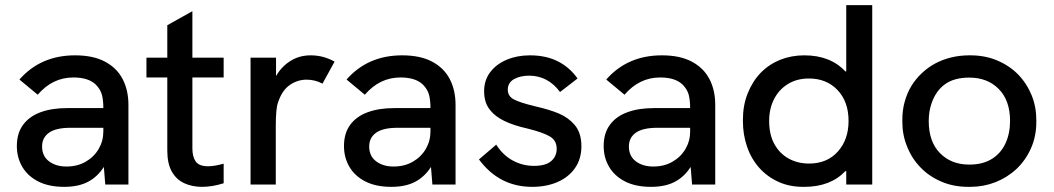

<svg xmlns="http://www.w3.org/2000/svg" viewBox="-20 -717 4096 746"><path d="M229.5 9Q169.5 9 128.5 -12Q87.5 -33 66.5 -69Q45.5 -105 45.5 -149.5Q45.5 -199.5 69.8 -232.2Q94 -265 137.8 -281Q181.5 -297 240.5 -297H381.5Q381.5 -327.5 376 -348.5Q370.5 -369.5 353 -387.5Q324.5 -416 265 -416Q184 -416 126.5 -349L55.5 -408Q138 -502 271.5 -502Q342 -502 388 -477.5Q434 -453 456.5 -409.8Q479 -366.5 479 -309.5V0H389L383.5 -68.5Q359 -30 321.8 -10.5Q284.5 9 229.5 9ZM238 -70Q281 -70 313.2 -88.8Q345.5 -107.5 363.5 -138.5Q381.5 -169.5 381.5 -206V-220.5H254Q197 -220.5 170.2 -201.2Q143.5 -182 143.5 -148Q143.5 -110.5 170.5 -90.2Q197.5 -70 238 -70Z M765.5 9Q726.5 9 695.8 -5.2Q665 -19.5 647.5 -50.5Q630 -81.5 630 -132V-416H549V-493H630V-619L727.5 -673.5V-493H849V-416H727.5V-140.5Q727.5 -108.5 740.2 -89.8Q753 -71 788.5 -71Q813 -71 849 -81V-5Q804.5 9 765.5 9Z M1051.5 0H953.5V-493H1052.5V-421.5Q1073.5 -458 1108.2 -480Q1143 -502 1187 -502Q1237 -502 1280 -477.5L1233 -392Q1204 -407.5 1171 -407.5Q1136.5 -407.5 1106 -386.8Q1075.5 -366 1060 -318Q1051.5 -296.5 1051.5 -224Z M1500.5 9Q1440.5 9 1399.5 -12Q1358.5 -33 1337.5 -69Q1316.5 -105 1316.5 -149.5Q1316.5 -199.5 1340.8 -232.2Q1365 -265 1408.8 -281Q1452.5 -297 1511.5 -297H1652.5Q1652.5 -327.5 1647 -348.5Q1641.5 -369.5 1624 -387.5Q1595.5 -416 1536 -416Q1455 -416 1397.5 -349L1326.5 -408Q1409 -502 1542.5 -502Q1613 -502 1659 -477.5Q1705 -453 1727.5 -409.8Q1750 -366.5 1750 -309.5V0H1660L1654.5 -68.5Q1630 -30 1592.8 -10.5Q1555.5 9 1500.5 9ZM1509 -70Q1552 -70 1584.2 -88.8Q1616.5 -107.5 1634.5 -138.5Q1652.5 -169.5 1652.5 -206V-220.5H1525Q1468 -220.5 1441.2 -201.2Q1414.5 -182 1414.5 -148Q1414.5 -110.5 1441.5 -90.2Q1468.5 -70 1509 -70Z M2047.5 9Q1920 9 1841 -97.5L1908 -155Q1934 -114 1972.5 -93.2Q2011 -72.5 2054.5 -72.5Q2100 -72.5 2121.5 -91Q2143 -109.5 2143 -139Q2143 -171 2116.5 -186.8Q2090 -202.5 2029.5 -217.5Q1921.5 -241.5 1885.5 -288Q1861 -316 1861 -362.5Q1861 -405.5 1885 -437Q1909 -468.5 1949.5 -485.2Q1990 -502 2039 -502Q2101 -502 2147.2 -478.8Q2193.5 -455.5 2224 -412L2156 -359.5Q2109 -423 2035.5 -423Q2001.5 -423 1977.2 -409.5Q1953 -396 1953 -368.5Q1953 -343.5 1976.2 -331Q1999.5 -318.5 2057 -304.5Q2114.5 -291.5 2151.2 -276Q2188 -260.5 2212.5 -232Q2239 -201 2239 -149Q2239 -100 2214.5 -64.5Q2190 -29 2146.8 -10Q2103.5 9 2047.5 9Z M2509.5 9Q2449.5 9 2408.5 -12Q2367.5 -33 2346.5 -69Q2325.5 -105 2325.5 -149.5Q2325.5 -199.5 2349.8 -232.2Q2374 -265 2417.8 -281Q2461.5 -297 2520.5 -297H2661.5Q2661.5 -327.5 2656 -348.5Q2650.5 -369.5 2633 -387.5Q2604.5 -416 2545 -416Q2464 -416 2406.5 -349L2335.5 -408Q2418 -502 2551.5 -502Q2622 -502 2668 -477.5Q2714 -453 2736.5 -409.8Q2759 -366.5 2759 -309.5V0H2669L2663.5 -68.5Q2639 -30 2601.8 -10.5Q2564.5 9 2509.5 9ZM2518 -70Q2561 -70 2593.2 -88.8Q2625.5 -107.5 2643.5 -138.5Q2661.5 -169.5 2661.5 -206V-220.5H2534Q2477 -220.5 2450.2 -201.2Q2423.5 -182 2423.5 -148Q2423.5 -110.5 2450.5 -90.2Q2477.5 -70 2518 -70Z M3105 9H3101Q3047 9 3004.5 -10.5Q2960.5 -30.5 2929.5 -65.5Q2898.5 -100.5 2882.5 -147.5Q2866.5 -194 2866.5 -247V-251Q2866.5 -308 2885 -354Q2904 -401.5 2936 -434.5Q2968.5 -467.5 3012 -485Q3055.5 -502 3105 -502Q3206.5 -502 3264.5 -439.5H3268V-697H3369V0H3268V-52H3264.5Q3206.5 9 3105 9ZM3123.5 -81.5Q3193.5 -81.5 3235.2 -128Q3277 -174.5 3277 -247Q3277 -322 3234.2 -367Q3191.5 -412 3123.5 -412Q3075.5 -412 3040.8 -390.2Q3006 -368.5 2987.2 -331.2Q2968.5 -294 2968.5 -247Q2968.5 -193.5 2989.2 -156.5Q3010 -119.5 3045 -100.5Q3080 -81.5 3123.5 -81.5Z M3750 9H3742Q3686 9 3639.5 -10.5Q3591.5 -30.5 3557.5 -65.5Q3523 -100.5 3504.5 -147.5Q3486 -192 3486 -243V-252.5Q3486 -288 3494.5 -319.5Q3503.5 -353.5 3520.5 -382Q3537.5 -410 3561.5 -432.5Q3585 -455 3614 -470.5Q3643 -486 3676.5 -494Q3710 -502 3746 -502H3750Q3807 -502 3853.5 -482.5Q3901.5 -462.5 3935.5 -428Q3969.5 -393 3988.5 -346.5Q4006.5 -302 4006.5 -251V-243Q4006.5 -188.5 3986.5 -142.5Q3966 -95.5 3930.5 -61.5Q3895 -28 3847.5 -9Q3801 9 3750 9ZM3746 -77.5Q3798.5 -77.5 3833.8 -99.5Q3869 -121.5 3886.8 -160Q3904.5 -198.5 3904.5 -247Q3904.5 -326.5 3860.8 -371Q3817 -415.5 3746 -415.5Q3687.5 -415.5 3651.8 -389.8Q3616 -364 3599.5 -315.5Q3588.5 -284 3588.5 -247Q3588.5 -166.5 3632.2 -122Q3676 -77.5 3746 -77.5Z"/></svg>

Font: Acari Sans Neue SemiBold
Style: Regular
Weight: 600
Designer: Alfredo Marco Pradil (font), Cristiano Sobral (main changes)
Foundry: Hanken Design Co. (font), Cristiano Sobral (main changes)
Version: Version 2.459;March 19, 2022;FontCreator 14.0.0.2808 64-bit;